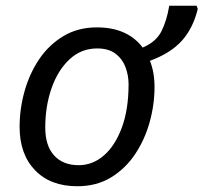

<svg xmlns="http://www.w3.org/2000/svg" viewBox="-20 -638 706 666"><path d="M248 8Q155 8 101.5 -47.5Q48 -103 48 -198Q48 -260 65 -321Q82 -382 115.5 -432Q149 -482 199.5 -512.5Q250 -543 316 -543Q422 -543 475 -473Q522 -493 540.5 -530.5Q559 -568 567 -618H662L666 -607Q650 -541 611.5 -497.5Q573 -454 500 -427Q516 -388 516 -336Q516 -275 499 -214Q482 -153 448.5 -103Q415 -53 365 -22.5Q315 8 248 8ZM253 -65Q301 -65 340 -98.5Q379 -132 402.5 -195Q426 -258 426 -346Q426 -376 415.5 -404.5Q405 -433 381 -451.5Q357 -470 317 -470Q262 -470 221.5 -432.5Q181 -395 159 -332.5Q137 -270 137 -195Q137 -133 167.5 -99Q198 -65 253 -65Z"/></svg>

Font: Noto Sans
Style: Italic
Weight: 400
Italic angle: -12°
Designer: Monotype Design Team
Foundry: Monotype Imaging Inc.
Version: Version 2.013; ttfautohint (v1.8.4.7-5d5b)